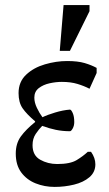

<svg xmlns="http://www.w3.org/2000/svg" viewBox="-20 -721 427 755"><path d="M195 14Q155 14 120 0Q85 -14 63.5 -43Q42 -72 42 -117Q42 -157 62 -184.5Q82 -212 118 -241V-244Q85 -272 69 -295Q53 -318 53 -355Q53 -399 82.5 -427Q112 -455 156.5 -468Q201 -481 244 -481Q286 -481 313 -473Q340 -465 360 -454V-434L332 -372Q311 -383 284.5 -391Q258 -399 223 -399Q200 -399 175 -393.5Q150 -388 132.5 -374.5Q115 -361 115 -337Q115 -318 125 -297Q135 -276 147 -260Q165 -269 196.5 -278.5Q228 -288 255 -290Q260 -290 266 -276.5Q272 -263 272 -241Q272 -227 266 -216Q260 -205 255 -205Q226 -205 199.5 -210.5Q173 -216 146 -226Q133 -213 120.5 -194.5Q108 -176 108 -150Q108 -110 138 -93Q168 -76 205 -76Q256 -76 281.5 -91.5Q307 -107 325 -124H338Q355 -100 355 -75Q355 -44 331.5 -24Q308 -4 271 5Q234 14 195 14ZM255 -521H215L230 -701H332V-677Z"/></svg>

Font: STIX Two Text Medium
Style: Regular
Weight: 500
Designer: Ross Mills, John Hudson & Paul Hanslow, Tiro Typeworks Ltd; with prior portions MicroPress Inc., and Coen Hoffman.
Foundry: Tiro Typeworks Ltd
Version: Version 2.13 b171